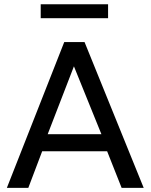

<svg xmlns="http://www.w3.org/2000/svg" viewBox="-20 -902 723 922"><path d="M13 0 288.5 -700H386L670 0H564L494.5 -175.5H182.5L116 0ZM209 -257.5H467L335 -583.5ZM175.5 -814.5V-881.5H499V-814.5Z"/></svg>

Font: Geologica Cursive Light
Style: Regular
Weight: 300
Designer: Sindre Bremnes, Frode Helland
Foundry: Monokrom Skriftforlag AS
Version: Version 1.010;gftools[0.9.28]